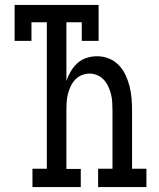

<svg xmlns="http://www.w3.org/2000/svg" viewBox="-20 -755 640 775"><path d="M111 0V-74H169V-665H107V-590H39V-735H378V-590H310V-665H248V-429Q255 -449 266 -467.5Q277 -486 293 -500.5Q309 -515 330 -521.5Q351 -528 372 -528Q396 -528 419 -519Q442 -510 459 -492.5Q476 -475 486.5 -452.5Q497 -430 503 -406.5Q509 -383 511 -358.5Q513 -334 513 -310V-74H571V0H376V-74H434V-310Q434 -326 433 -342.5Q432 -359 428 -375Q424 -391 417 -406Q410 -421 399 -433Q388 -445 372.5 -451.5Q357 -458 341 -458Q325 -458 309.5 -451.5Q294 -445 283 -433Q272 -421 265 -406Q258 -391 254 -375Q250 -359 249 -342.5Q248 -326 248 -310V-73H306V0Z"/></svg>

Font: Iosevka HT Extended
Style: Regular
Weight: 400
Width: 7
Monospace: yes
Designer: Belleve Invis
Foundry: Belleve Invis
Version: Version 32.3.0; ttfautohint (v1.8.4)